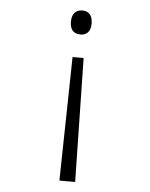

<svg xmlns="http://www.w3.org/2000/svg" viewBox="-52 -584 635 813"><g transform="rotate(5 265.0 -178.0)"><path d="M266 -541C236 -541 221 -522 221 -490C221 -457 235 -439 266 -439C294 -439 309 -457 309 -490C309 -522 294 -541 266 -541ZM288 -341H241L231 185H298Z"/></g></svg>

Font: Noto Sans Mono Condensed Light
Style: Regular
Weight: 300
Width: 3
Designer: Monotype Design Team
Foundry: Monotype Imaging Inc.
Version: Version 2.014